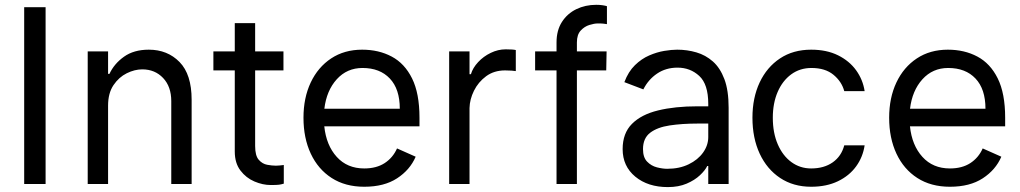

<svg xmlns="http://www.w3.org/2000/svg" viewBox="-20 -757 4198 790"><path d="M167.6 -727.3V0H79.5V-727.3Z M424.7 -322.4V0H340.9V-545.5H424.7V-453.1H430.4Q449.6 -494.7 490.1 -523.6Q530.5 -552.6 592.3 -552.6Q669 -552.6 718.8 -501.8Q768.5 -451 768.5 -346.6V0H684.7V-340.9Q684.7 -400.6 651.1 -436.1Q617.5 -471.6 565.3 -471.6Q534.1 -471.6 501.6 -455.6Q469.1 -439.6 446.9 -406.6Q424.7 -373.6 424.7 -322.4Z M1146.3 -545.5V-467.3H1029.8V-156.2Q1029.8 -116.5 1044.6 -99.6Q1059.3 -82.7 1079.4 -79Q1099.4 -75.3 1115.1 -75.3Q1125.7 -75.3 1131.4 -76.2Q1137.1 -77.1 1147.7 -78.1V-1.4Q1137.1 1.8 1128.2 3Q1119.3 4.3 1093.8 4.3Q1061.1 4.3 1026.8 -10.3Q992.5 -24.9 969.3 -55.4Q946 -85.9 946 -133.5V-467.3H858V-545.5H946V-661.9H1029.8V-545.5Z M1478.7 11.4Q1400.6 11.4 1344.6 -24.7Q1288.7 -60.7 1258.7 -124.8Q1228.7 -188.9 1228.7 -272.7Q1228.7 -354.4 1258.5 -417.6Q1288.4 -480.8 1342.7 -516.7Q1397 -552.6 1470.2 -552.6Q1538.4 -552.6 1591.6 -524.3Q1644.9 -496.1 1675.4 -434.5Q1706 -372.9 1706 -272.7V-237.2H1314.3Q1322.4 -159.1 1365.6 -111.5Q1408.7 -63.9 1478.7 -63.9Q1528.8 -63.9 1562.7 -85.9Q1596.6 -108 1613.6 -146.3L1690.3 -112.2Q1666.9 -57.9 1613.8 -23.3Q1560.7 11.4 1478.7 11.4ZM1471.6 -477.3Q1407.7 -477.3 1365.6 -430.8Q1323.5 -384.2 1314.6 -309.7H1625Q1625 -390.6 1584 -433.9Q1543 -477.3 1471.6 -477.3Z M2102.3 -551.1V-464.5Q2095.9 -465.6 2085 -466.4Q2074.2 -467.3 2058.2 -467.3Q2012.8 -467.3 1980.3 -443.4Q1947.8 -419.4 1930.2 -383.7Q1912.6 -348 1911.9 -312.5V0H1828.1V-545.5H1911.9V-451.7H1917.6Q1925.4 -478 1947.3 -501.4Q1969.1 -524.9 1999.1 -539.4Q2029.1 -554 2061.1 -554Q2090.9 -554 2102.3 -551.1Z M2353.7 0H2269.9V-467.3H2181.8V-545.5H2269.9V-582.4Q2269.9 -632.1 2292.1 -666.7Q2314.3 -701.3 2351.4 -719.3Q2388.5 -737.2 2433.2 -737.2Q2448.2 -737.2 2459.5 -735.4Q2470.9 -733.7 2477.3 -731.5V-657.7Q2468.8 -658.7 2463.4 -659.6Q2458.1 -660.5 2438.9 -660.5Q2425.4 -660.5 2405.2 -654.3Q2384.9 -648.1 2369.3 -631.2Q2353.7 -614.3 2353.7 -582.4V-545.5H2475.9L2474.4 -467.3H2353.7Z M2894.2 0V-73.9H2889.9Q2881.4 -56.1 2859.9 -35.9Q2838.4 -15.6 2805.2 -1.4Q2772 12.8 2728 12.8Q2646 12.8 2593.9 -30.2Q2541.9 -73.2 2541.9 -143.5Q2541.9 -208.8 2580.3 -247.3Q2618.6 -285.9 2687.9 -302.7Q2757.1 -319.6 2850.1 -319.6H2894.2V-329.5Q2894.2 -410.5 2857.1 -444.6Q2820 -478.7 2767.8 -478.7Q2719.8 -478.7 2683.6 -454.2Q2647.4 -429.7 2627.1 -389.2L2549 -419Q2565.3 -462.4 2592.5 -488.8Q2619.7 -515.3 2651.3 -528.9Q2682.9 -542.6 2713.2 -547.6Q2743.6 -552.6 2766.3 -552.6Q2807.5 -552.6 2845.3 -541.5Q2883.2 -530.5 2913.2 -504.1Q2943.2 -477.6 2960.6 -431.3Q2978 -384.9 2978 -313.9V0ZM2894.2 -248.6H2850.1Q2786.2 -248.6 2735.4 -240.9Q2684.7 -233.3 2655.2 -210.8Q2625.7 -188.2 2625.7 -143.5Q2625.7 -109.4 2642.6 -92Q2659.4 -74.6 2682.7 -68.5Q2706 -62.5 2725.1 -62.5Q2775.6 -62.5 2813.6 -81Q2851.6 -99.4 2872.9 -129.3Q2894.2 -159.1 2894.2 -193.2Z M3537.6 -382.1H3453.8Q3443.2 -421.5 3409.3 -449.4Q3375.4 -477.3 3318.9 -477.3Q3271.3 -477.3 3235.4 -451Q3199.6 -424.7 3179.7 -378.6Q3159.8 -332.4 3159.8 -272.7Q3159.8 -210.2 3180.2 -163.2Q3200.6 -116.1 3236.3 -90Q3272 -63.9 3317.5 -63.9Q3370.7 -63.9 3406.4 -89.1Q3442.1 -114.3 3453.8 -159.1H3537.6Q3530.5 -110.8 3502.5 -72.3Q3474.4 -33.7 3427.6 -11.2Q3380.7 11.4 3317.5 11.4Q3244.3 11.4 3190 -24.7Q3135.7 -60.7 3105.8 -124.8Q3076 -188.9 3076 -272.7Q3076 -354.4 3105.6 -417.6Q3135.3 -480.8 3189.5 -516.7Q3243.6 -552.6 3317.5 -552.6Q3381.4 -552.6 3428.1 -529.5Q3474.8 -506.4 3502.7 -467.7Q3530.5 -429 3537.6 -382.1Z M3888.5 11.4Q3810.4 11.4 3754.4 -24.7Q3698.5 -60.7 3668.5 -124.8Q3638.5 -188.9 3638.5 -272.7Q3638.5 -354.4 3668.3 -417.6Q3698.2 -480.8 3752.5 -516.7Q3806.8 -552.6 3880 -552.6Q3948.2 -552.6 4001.4 -524.3Q4054.7 -496.1 4085.2 -434.5Q4115.8 -372.9 4115.8 -272.7V-237.2H3724.1Q3732.2 -159.1 3775.4 -111.5Q3818.5 -63.9 3888.5 -63.9Q3938.6 -63.9 3972.5 -85.9Q4006.4 -108 4023.4 -146.3L4100.1 -112.2Q4076.7 -57.9 4023.6 -23.3Q3970.5 11.4 3888.5 11.4ZM3881.4 -477.3Q3817.5 -477.3 3775.4 -430.8Q3733.3 -384.2 3724.4 -309.7H4034.8Q4034.8 -390.6 3993.8 -433.9Q3952.8 -477.3 3881.4 -477.3Z"/></svg>

Font: Interface
Style: Regular
Weight: 400
Designer: Rasmus Andersson
Foundry: rsms
Version: Version 1.8